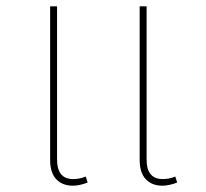

<svg xmlns="http://www.w3.org/2000/svg" viewBox="-20 -579 652 609"><path d="M212 -11Q233 -11 252 -19L258 0Q232 10 211 10Q178 10 158.5 -10.5Q139 -31 139 -72V-559H161V-73Q161 -11 212 -11ZM536 -19 542 0Q516 10 495 10Q462 10 442.5 -10.5Q423 -31 423 -72V-559H445V-73Q445 -11 496 -11Q517 -11 536 -19Z"/></svg>

Font: FiraGO Thin
Style: Regular
Weight: 100
Designer: bBox Type
Foundry: bBox Type GmbH
Version: Version 1.001;PS 001.001;hotconv 1.0.88;makeotf.lib2.5.64775